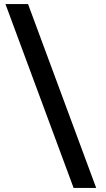

<svg xmlns="http://www.w3.org/2000/svg" viewBox="-20 -822 525 952"><path d="M345 110 7 -802H119L457 110Z"/></svg>

Font: Literata 18pt
Style: Bold
Weight: 700
Designer: Latin by Veronika Burian and Jose Scaglione. Greek by Irene Vlachou. Cyrillic by Vera Evstafieva.
Foundry: TypeTogether
Version: Version 3.103;gftools[0.9.29]